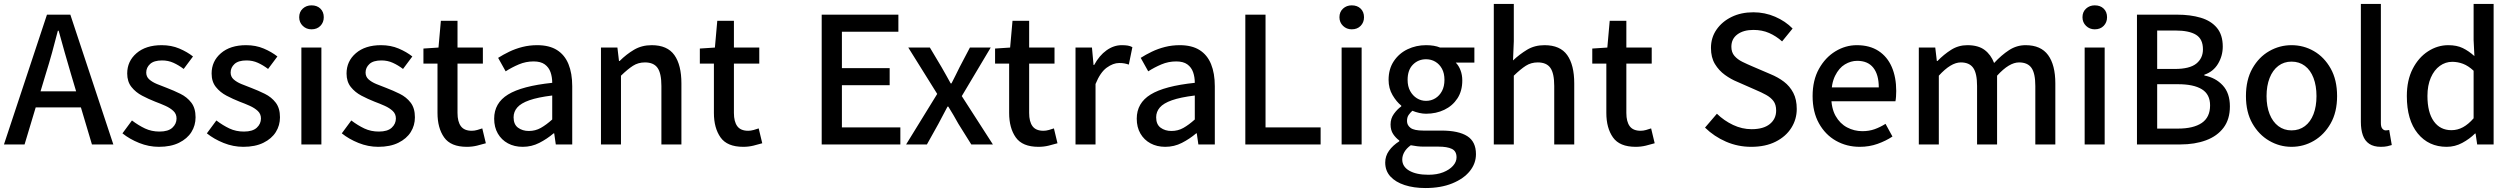

<svg xmlns="http://www.w3.org/2000/svg" viewBox="-20 -729 12682 969"><path d="M0 0 217 -655H335L552 0H444L338 -356Q322 -410 306.5 -464.5Q291 -519 276 -574H272Q258 -519 243 -464.5Q228 -410 211 -356L104 0ZM122 -187V-268H428V-187Z M782 12Q731 12 682.5 -7.5Q634 -27 598 -56L646 -121Q679 -96 712 -80.5Q745 -65 785 -65Q829 -65 850 -84.5Q871 -104 871 -131Q871 -154 855 -169Q839 -184 814.5 -195Q790 -206 763 -216Q730 -229 697.5 -246Q665 -263 643.5 -290Q622 -317 622 -358Q622 -420 669 -460.5Q716 -501 796 -501Q845 -501 885 -484Q925 -467 954 -444L907 -381Q882 -400 855.5 -412Q829 -424 798 -424Q757 -424 737.5 -406Q718 -388 718 -363Q718 -342 733 -328.5Q748 -315 772 -305Q796 -295 823 -285Q857 -272 890.5 -255.5Q924 -239 945.5 -211Q967 -183 967 -137Q967 -96 946 -62.5Q925 -29 883.5 -8.5Q842 12 782 12Z M1208 12Q1157 12 1108.5 -7.5Q1060 -27 1024 -56L1072 -121Q1105 -96 1138 -80.5Q1171 -65 1211 -65Q1255 -65 1276 -84.5Q1297 -104 1297 -131Q1297 -154 1281 -169Q1265 -184 1240.5 -195Q1216 -206 1189 -216Q1156 -229 1123.5 -246Q1091 -263 1069.5 -290Q1048 -317 1048 -358Q1048 -420 1095 -460.5Q1142 -501 1222 -501Q1271 -501 1311 -484Q1351 -467 1380 -444L1333 -381Q1308 -400 1281.5 -412Q1255 -424 1224 -424Q1183 -424 1163.5 -406Q1144 -388 1144 -363Q1144 -342 1159 -328.5Q1174 -315 1198 -305Q1222 -295 1249 -285Q1283 -272 1316.5 -255.5Q1350 -239 1371.5 -211Q1393 -183 1393 -137Q1393 -96 1372 -62.5Q1351 -29 1309.5 -8.5Q1268 12 1208 12Z M1501 0V-489H1602V0ZM1552 -581Q1526 -581 1508 -598.5Q1490 -616 1490 -642Q1490 -669 1508 -685.5Q1526 -702 1552 -702Q1580 -702 1597 -685.5Q1614 -669 1614 -642Q1614 -616 1597 -598.5Q1580 -581 1552 -581Z M1889 12Q1838 12 1789.5 -7.5Q1741 -27 1705 -56L1753 -121Q1786 -96 1819 -80.5Q1852 -65 1892 -65Q1936 -65 1957 -84.5Q1978 -104 1978 -131Q1978 -154 1962 -169Q1946 -184 1921.5 -195Q1897 -206 1870 -216Q1837 -229 1804.5 -246Q1772 -263 1750.5 -290Q1729 -317 1729 -358Q1729 -420 1776 -460.5Q1823 -501 1903 -501Q1952 -501 1992 -484Q2032 -467 2061 -444L2014 -381Q1989 -400 1962.5 -412Q1936 -424 1905 -424Q1864 -424 1844.5 -406Q1825 -388 1825 -363Q1825 -342 1840 -328.5Q1855 -315 1879 -305Q1903 -295 1930 -285Q1964 -272 1997.5 -255.5Q2031 -239 2052.5 -211Q2074 -183 2074 -137Q2074 -96 2053 -62.5Q2032 -29 1990.5 -8.5Q1949 12 1889 12Z M2336 12Q2255 12 2221.5 -35.5Q2188 -83 2188 -159V-408H2117V-484L2193 -489L2205 -624H2289V-489H2417V-408H2289V-159Q2289 -115 2306 -92Q2323 -69 2361 -69Q2374 -69 2388.5 -73Q2403 -77 2414 -81L2432 -6Q2412 0 2387.5 6Q2363 12 2336 12Z M2618 12Q2576 12 2543.5 -5.5Q2511 -23 2492.5 -55Q2474 -87 2474 -130Q2474 -209 2544 -252Q2614 -295 2767 -311Q2767 -340 2758.5 -364.5Q2750 -389 2729.5 -404Q2709 -419 2673 -419Q2634 -419 2598.5 -404Q2563 -389 2532 -369L2494 -437Q2519 -453 2550 -468Q2581 -483 2616.5 -492Q2652 -501 2691 -501Q2752 -501 2791 -476.5Q2830 -452 2849 -405.5Q2868 -359 2868 -294V0H2785L2777 -56H2774Q2741 -28 2702 -8Q2663 12 2618 12ZM2649 -68Q2682 -68 2709.5 -83.5Q2737 -99 2767 -126V-247Q2694 -238 2651.5 -223Q2609 -208 2590.5 -186.5Q2572 -165 2572 -137Q2572 -101 2594.5 -84.5Q2617 -68 2649 -68Z M3013 0V-489H3096L3104 -421H3107Q3141 -455 3180 -478Q3219 -501 3269 -501Q3348 -501 3383.5 -451Q3419 -401 3419 -308V0H3318V-295Q3318 -359 3298.5 -386.5Q3279 -414 3235 -414Q3201 -414 3174.5 -397Q3148 -380 3114 -347V0Z M3731 12Q3650 12 3616.5 -35.5Q3583 -83 3583 -159V-408H3512V-484L3588 -489L3600 -624H3684V-489H3812V-408H3684V-159Q3684 -115 3701 -92Q3718 -69 3756 -69Q3769 -69 3783.5 -73Q3798 -77 3809 -81L3827 -6Q3807 0 3782.5 6Q3758 12 3731 12Z M4127 0V-655H4514V-569H4229V-385H4470V-299H4229V-86H4524V0Z M4553 0 4710 -255 4564 -489H4673L4732 -390Q4743 -370 4755 -349.5Q4767 -329 4778 -308H4782Q4793 -329 4803 -349.5Q4813 -370 4823 -390L4875 -489H4980L4834 -244L4991 0H4882L4817 -104Q4805 -126 4792 -148Q4779 -170 4766 -191H4762Q4751 -170 4739.5 -148.5Q4728 -127 4716 -104L4658 0Z M5221 12Q5140 12 5106.5 -35.5Q5073 -83 5073 -159V-408H5002V-484L5078 -489L5090 -624H5174V-489H5302V-408H5174V-159Q5174 -115 5191 -92Q5208 -69 5246 -69Q5259 -69 5273.5 -73Q5288 -77 5299 -81L5317 -6Q5297 0 5272.5 6Q5248 12 5221 12Z M5408 0V-489H5491L5499 -401H5502Q5528 -449 5564.5 -475Q5601 -501 5641 -501Q5659 -501 5671.5 -499Q5684 -497 5695 -491L5677 -403Q5665 -407 5654.5 -409Q5644 -411 5628 -411Q5598 -411 5565.5 -387.5Q5533 -364 5509 -305V0Z M5861 12Q5819 12 5786.5 -5.5Q5754 -23 5735.5 -55Q5717 -87 5717 -130Q5717 -209 5787 -252Q5857 -295 6010 -311Q6010 -340 6001.5 -364.5Q5993 -389 5972.5 -404Q5952 -419 5916 -419Q5877 -419 5841.5 -404Q5806 -389 5775 -369L5737 -437Q5762 -453 5793 -468Q5824 -483 5859.5 -492Q5895 -501 5934 -501Q5995 -501 6034 -476.5Q6073 -452 6092 -405.5Q6111 -359 6111 -294V0H6028L6020 -56H6017Q5984 -28 5945 -8Q5906 12 5861 12ZM5892 -68Q5925 -68 5952.5 -83.5Q5980 -99 6010 -126V-247Q5937 -238 5894.5 -223Q5852 -208 5833.5 -186.5Q5815 -165 5815 -137Q5815 -101 5837.5 -84.5Q5860 -68 5892 -68Z M6265 0V-655H6367V-86H6645V0Z M6751 0V-489H6852V0ZM6802 -581Q6776 -581 6758 -598.5Q6740 -616 6740 -642Q6740 -669 6758 -685.5Q6776 -702 6802 -702Q6830 -702 6847 -685.5Q6864 -669 6864 -642Q6864 -616 6847 -598.5Q6830 -581 6802 -581Z M7174 220Q7115 220 7069 205Q7023 190 6997 161.5Q6971 133 6971 91Q6971 59 6990 32Q7009 5 7042 -16V-20Q7024 -33 7011 -52.5Q6998 -72 6998 -101Q6998 -131 7015 -154.5Q7032 -178 7052 -192V-196Q7028 -215 7008 -249Q6988 -283 6988 -326Q6988 -381 7014.5 -420.5Q7041 -460 7084 -480.5Q7127 -501 7177 -501Q7198 -501 7216 -498Q7234 -495 7248 -489H7421V-413H7327Q7342 -398 7351 -374.5Q7360 -351 7360 -323Q7360 -270 7335.5 -232.5Q7311 -195 7269.5 -175Q7228 -155 7177 -155Q7161 -155 7143 -159Q7125 -163 7108 -170Q7097 -160 7089 -148.5Q7081 -137 7081 -118Q7081 -97 7099 -83.5Q7117 -70 7163 -70H7254Q7341 -70 7385 -42Q7429 -14 7429 49Q7429 96 7398 134.5Q7367 173 7309.5 196.5Q7252 220 7174 220ZM7189 153Q7232 153 7263.5 140.5Q7295 128 7313 108Q7331 88 7331 65Q7331 34 7307.5 22.5Q7284 11 7240 11H7165Q7148 11 7132 9Q7116 7 7100 4Q7078 20 7067.5 38.5Q7057 57 7057 76Q7057 112 7092.5 132.5Q7128 153 7189 153ZM7177 -220Q7203 -220 7224 -233Q7245 -246 7257.5 -269.5Q7270 -293 7270 -326Q7270 -359 7257.5 -382Q7245 -405 7224 -417.5Q7203 -430 7177 -430Q7138 -430 7111 -403Q7084 -376 7084 -326Q7084 -293 7097 -269.5Q7110 -246 7131 -233Q7152 -220 7177 -220Z M7519 0V-709H7620V-521L7616 -424Q7649 -455 7687 -478Q7725 -501 7775 -501Q7854 -501 7889.5 -451Q7925 -401 7925 -308V0H7824V-295Q7824 -359 7804.5 -386.5Q7785 -414 7741 -414Q7707 -414 7680.5 -397Q7654 -380 7620 -347V0Z M8235 12Q8154 12 8120.5 -35.5Q8087 -83 8087 -159V-408H8016V-484L8092 -489L8104 -624H8188V-489H8316V-408H8188V-159Q8188 -115 8205 -92Q8222 -69 8260 -69Q8273 -69 8287.5 -73Q8302 -77 8313 -81L8331 -6Q8311 0 8286.5 6Q8262 12 8235 12Z M8818 12Q8751 12 8691 -14Q8631 -40 8585 -85L8645 -155Q8681 -120 8726.5 -98.5Q8772 -77 8820 -77Q8880 -77 8912 -103Q8944 -129 8944 -171Q8944 -201 8930.5 -219Q8917 -237 8893.5 -250Q8870 -263 8839 -276L8748 -316Q8716 -329 8685.5 -351Q8655 -373 8635 -406Q8615 -439 8615 -487Q8615 -539 8643 -579.5Q8671 -620 8719 -643.5Q8767 -667 8829 -667Q8887 -667 8939 -644.5Q8991 -622 9027 -585L8974 -520Q8944 -547 8908.5 -562.5Q8873 -578 8829 -578Q8779 -578 8748.5 -555.5Q8718 -533 8718 -493Q8718 -465 8733.5 -447Q8749 -429 8773.5 -417Q8798 -405 8824 -394L8915 -355Q8954 -339 8983.5 -316.5Q9013 -294 9030.5 -260.5Q9048 -227 9048 -179Q9048 -127 9020.5 -83.5Q8993 -40 8941.5 -14Q8890 12 8818 12Z M9366 12Q9300 12 9246 -18.5Q9192 -49 9160 -106.5Q9128 -164 9128 -244Q9128 -324 9160 -381.5Q9192 -439 9243 -470Q9294 -501 9351 -501Q9416 -501 9460.5 -472Q9505 -443 9527.5 -391Q9550 -339 9550 -270Q9550 -256 9549 -241.5Q9548 -227 9546 -218H9207L9206 -288H9462Q9462 -352 9434.5 -387Q9407 -422 9353 -422Q9321 -422 9291 -404Q9261 -386 9241.5 -346.5Q9222 -307 9222 -244Q9222 -183 9244 -144Q9266 -105 9302 -86Q9338 -67 9379 -67Q9413 -67 9441 -77Q9469 -87 9496 -104L9531 -40Q9498 -18 9456 -3Q9414 12 9366 12Z M9664 0V-489H9747L9755 -421H9758Q9790 -454 9827 -477.5Q9864 -501 9909 -501Q9964 -501 9996 -477Q10028 -453 10044 -411Q10081 -451 10119.5 -476Q10158 -501 10203 -501Q10280 -501 10316.5 -451Q10353 -401 10353 -308V0H10252V-295Q10252 -359 10232.5 -386.5Q10213 -414 10170 -414Q10145 -414 10117.5 -397.5Q10090 -381 10059 -347V0H9958V-295Q9958 -359 9938.5 -386.5Q9919 -414 9876 -414Q9826 -414 9765 -347V0Z M10501 0V-489H10602V0ZM10552 -581Q10526 -581 10508 -598.5Q10490 -616 10490 -642Q10490 -669 10508 -685.5Q10526 -702 10552 -702Q10580 -702 10597 -685.5Q10614 -669 10614 -642Q10614 -616 10597 -598.5Q10580 -581 10552 -581Z M10765 0V-655H10968Q11035 -655 11087 -639.5Q11139 -624 11168.5 -588.5Q11198 -553 11198 -494Q11198 -447 11174 -407Q11150 -367 11105 -352V-348Q11162 -337 11198 -298Q11234 -259 11234 -192Q11234 -127 11202 -84.5Q11170 -42 11113.5 -21Q11057 0 10984 0ZM10867 -80H10972Q11050 -80 11092 -108.5Q11134 -137 11134 -197Q11134 -253 11092.5 -278.5Q11051 -304 10972 -304H10867ZM10867 -381H10956Q11031 -381 11064.5 -408Q11098 -435 11098 -480Q11098 -532 11063 -553.5Q11028 -575 10959 -575H10867Z M11545 12Q11485 12 11432.5 -18.5Q11380 -49 11347.5 -106Q11315 -163 11315 -244Q11315 -326 11347.5 -383.5Q11380 -441 11432.5 -471Q11485 -501 11545 -501Q11606 -501 11658 -471Q11710 -441 11742.5 -383.5Q11775 -326 11775 -244Q11775 -163 11742.5 -106Q11710 -49 11658 -18.5Q11606 12 11545 12ZM11545 -71Q11584 -71 11612.5 -92.5Q11641 -114 11656 -153Q11671 -192 11671 -244Q11671 -296 11656 -335.5Q11641 -375 11612.5 -396.5Q11584 -418 11545 -418Q11507 -418 11478.5 -396.5Q11450 -375 11434.5 -335.5Q11419 -296 11419 -244Q11419 -192 11434.5 -153Q11450 -114 11478.5 -92.5Q11507 -71 11545 -71Z M11996 12Q11960 12 11937.5 -3Q11915 -18 11905 -46.5Q11895 -75 11895 -114V-709H11996V-108Q11996 -88 12003.5 -79.5Q12011 -71 12020 -71Q12024 -71 12028 -71.5Q12032 -72 12038 -73L12051 3Q12042 6 12028.5 9Q12015 12 11996 12Z M12328 12Q12237 12 12182 -55.5Q12127 -123 12127 -244Q12127 -324 12156.5 -381.5Q12186 -439 12234 -470Q12282 -501 12336 -501Q12379 -501 12409 -486.5Q12439 -472 12468 -446L12464 -527V-709H12565V0H12482L12474 -55H12471Q12444 -28 12407 -8Q12370 12 12328 12ZM12352 -72Q12383 -72 12410.5 -87Q12438 -102 12464 -132V-372Q12437 -397 12410.5 -407Q12384 -417 12356 -417Q12322 -417 12293.5 -396.5Q12265 -376 12248 -337Q12231 -298 12231 -245Q12231 -162 12263 -117Q12295 -72 12352 -72Z"/></svg>

Font: Assistant ExtraLight SemiBold
Style: Regular
Weight: 600
Version: Version 3.000